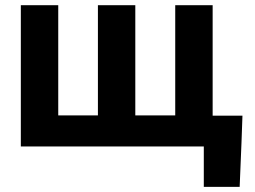

<svg xmlns="http://www.w3.org/2000/svg" viewBox="-20 -566 987 742"><path d="M917 -119.1Q915 -49.8 906.2 156.2Q872.1 156.2 767.6 156.2Q767.6 117.2 767.6 0Q752.9 0 707 0Q707 -29.3 707 -119.1Q759.8 -119.1 917 -119.1ZM60.5 -545.9Q96.7 -545.9 205.1 -545.9Q205.1 -439.5 205.1 -120.1Q243.2 -120.1 358.4 -120.1Q358.4 -226.6 358.4 -545.9Q394.5 -545.9 502.9 -545.9Q502.9 -439.5 502.9 -120.1Q542 -120.1 657.2 -120.1Q657.2 -226.6 657.2 -545.9Q693.4 -545.9 801.8 -545.9Q801.8 -409.2 801.8 0Q616.2 0 60.5 0Q60.5 -136.7 60.5 -545.9Z"/></svg>

Font: DeepSea
Style: Bold
Weight: 700
Designer: Stem
Version: Version 3.019;git-0a5106e0b